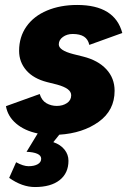

<svg xmlns="http://www.w3.org/2000/svg" viewBox="-20 -532 527 774"><path d="M17 185 45 122Q74 138 95 138Q118 138 132 130Q146 122 146 108Q146 95 130.5 88Q115 81 87 80L132 6Q79 -5 45 -34Q11 -63 4 -104L140 -153Q148 -127 167 -116Q186 -105 209 -105Q233 -105 250 -116.5Q267 -128 267 -148Q267 -162 253 -172.5Q239 -183 210 -191L170 -201Q115 -215 86 -248.5Q57 -282 57 -327Q57 -383 86.5 -425Q116 -467 169.5 -489.5Q223 -512 291 -512Q443 -512 473 -399L340 -351Q335 -374 318.5 -384.5Q302 -395 273 -395Q250 -395 233.5 -383Q217 -371 217 -353Q217 -329 275 -314L315 -304Q375 -289 408.5 -253Q442 -217 442 -166Q442 -87 378 -41Q314 5 219 11L195 41Q224 51 240 71Q256 91 256 116Q256 166 220.5 194Q185 222 121 222Q69 222 17 185Z"/></svg>

Font: Oak Sans ExtraBold
Style: Italic
Weight: 800
Italic angle: -9.49998°
Foundry: Erik Kennedy, Walven
Version: Version 1.000